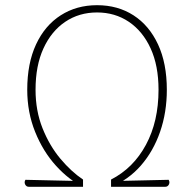

<svg xmlns="http://www.w3.org/2000/svg" viewBox="-20 -720 673 740"><path d="M300 -28V0Q245 -27 195.5 -81.5Q146 -136 115.5 -211.5Q85 -287 85 -374Q85 -476 119 -549Q153 -622 214 -661Q275 -700 354 -700Q434 -700 494.5 -661Q555 -622 589 -549Q623 -476 623 -374Q623 -287 597 -212Q571 -137 523 -82Q475 -27 408 0V-28Q494 -72 542.5 -162Q591 -252 591 -374Q591 -467 560.5 -533.5Q530 -600 476.5 -636Q423 -672 354 -672Q285 -672 231.5 -636Q178 -600 147.5 -533.5Q117 -467 117 -374Q117 -293 144 -225.5Q171 -158 213 -108Q255 -58 300 -28ZM92 0Q86 0 82.5 -2.5Q79 -5 77 -9Q75 -13 75 -17.5Q75 -22 78 -27L300 -22V0ZM408 0V-22L630 -27Q633 -22 633 -17.5Q633 -13 631 -9Q629 -5 625.5 -2.5Q622 0 616 0Z"/></svg>

Font: Arima Thin Thin
Style: Regular
Weight: 250
Version: Version 1.100